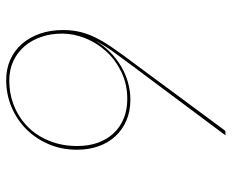

<svg xmlns="http://www.w3.org/2000/svg" viewBox="-84 -664 748 620"><g transform="rotate(-90 290.0 -354.0)"><path d="M385.5 -298Q412.5 -334 433 -362.5Q453.5 -391 468 -419.5Q453 -393.5 432 -372.8Q411 -352 386.2 -337.2Q361.5 -322.5 334 -314.8Q306.5 -307 279 -307Q240.5 -307 210.5 -320Q180.5 -333 159.5 -356Q138.5 -379 127.5 -410.5Q116.5 -442 116.5 -479Q116.5 -529 134.5 -571Q152.5 -613 183.2 -643.5Q214 -674 254.8 -691Q295.5 -708 341.5 -708Q377.5 -708 407.2 -694.8Q437 -681.5 458.2 -657.2Q479.5 -633 491.2 -599.2Q503 -565.5 503 -524.5Q503 -492.5 496 -465.8Q489 -439 475.2 -412.8Q461.5 -386.5 441.2 -357.8Q421 -329 394 -293L179.5 -3Q177.5 -0.5 176 -0.2Q174.5 0 173 0H163ZM491.5 -527.5Q491.5 -564 480.8 -595.2Q470 -626.5 450 -649.5Q430 -672.5 402.2 -685.2Q374.5 -698 340.5 -698Q295.5 -698 256.8 -682Q218 -666 189.5 -637.2Q161 -608.5 144.8 -568Q128.5 -527.5 128.5 -478.5Q128.5 -441.5 139.2 -411.8Q150 -382 169.8 -361Q189.5 -340 217.5 -328.5Q245.5 -317 280 -317Q328 -317 367 -335.8Q406 -354.5 433.8 -384.8Q461.5 -415 476.5 -452.5Q491.5 -490 491.5 -527.5Z"/></g></svg>

Font: Lato Hairline
Style: Italic
Weight: 100
Italic angle: -7°
Designer: Lukasz Dziedzic
Foundry: tyPoland Lukasz Dziedzic
Version: Version 2.007; 2014-02-27